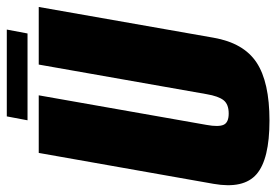

<svg xmlns="http://www.w3.org/2000/svg" viewBox="-154 -665 813 565"><g transform="rotate(-90 252.5 -382.5)"><path d="M180 4Q66.5 4 22.5 -34Q-21.5 -72 -6 -160.5L85 -675H254.5L167.5 -181.5Q161 -146 167.8 -131Q174.5 -116 201 -116Q228 -116 240 -131Q252 -146 258 -181.5L345 -675H514.5L424 -160.5Q408.5 -72 351 -34Q293.5 4 180 4ZM181 -708 192.5 -769H448L436.5 -708Z"/></g></svg>

Font: Anybody Condensed ExtraBold
Style: Italic
Weight: 800
Width: 3
Italic angle: -10°
Designer: Tyler Finck
Foundry: Etcetera Type Company
Version: Version 1.010; ttfautohint (v1.8.3) -l 8 -r 50 -G 200 -x 14 